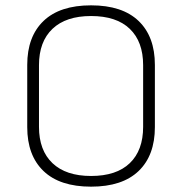

<svg xmlns="http://www.w3.org/2000/svg" viewBox="-20 -687 682 719"><path d="M321 12Q204 12 143 -46.5Q82 -105 82 -211V-444Q82 -550 143 -608.5Q204 -667 321 -667Q438 -667 499 -608.5Q560 -550 560 -444V-211Q560 -105 499 -46.5Q438 12 321 12ZM321 -28Q416 -28 466 -76Q516 -124 516 -212V-443Q516 -531 466 -579Q416 -627 321 -627Q227 -627 176.5 -579Q126 -531 126 -443V-212Q126 -124 176.5 -76Q227 -28 321 -28Z"/></svg>

Font: Sofia Sans ExtraLight
Style: Regular
Weight: 250
Version: Version 4.100-B